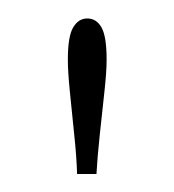

<svg xmlns="http://www.w3.org/2000/svg" viewBox="-20 -782 189 208"><path d="M63.5 -593.5Q63 -611.5 60.5 -635.2Q58 -659 55.8 -681.5Q53.5 -704 53.5 -717.5Q53.5 -742.5 59.2 -752.2Q65 -762 74.5 -762Q84.5 -762 90 -752.2Q95.5 -742.5 95.5 -717.5Q95.5 -704 93 -681.5Q90.5 -659 88 -635.2Q85.5 -611.5 84.5 -593.5Z"/></svg>

Font: Imbue Thin
Style: Regular
Weight: 100
Designer: Tyler Finck
Foundry: Etcetera Type Company
Version: Version 1.102